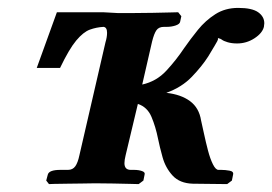

<svg xmlns="http://www.w3.org/2000/svg" viewBox="-20 -465 689 486"><path d="M298 -72Q295 -60 295 -52Q295 -35 311 -35H319Q331 -35 339.5 -32Q348 -29 346 -23L343 -8L331 1Q331 1 311.5 0.5Q292 0 266.5 -0.5Q241 -1 221 -1Q208 -1 188.5 -0.5Q169 0 149.5 0Q130 0 117 0.5Q104 1 104 1L97 -8L101 -23Q104 -35 133 -35H152Q164 -35 170.5 -44Q177 -53 181 -72L247 -358Q251 -371 251 -382Q251 -396 242 -397Q224 -396 207.5 -390Q191 -384 173 -362.5Q155 -341 132 -293H73L124 -434H241L277 -432H321Q341 -432 366.5 -432.5Q392 -433 411.5 -433.5Q431 -434 431 -434L439 -424L436 -410Q435 -404 424.5 -400.5Q414 -397 402 -397H395Q382 -397 376 -388.5Q370 -380 365 -360L340 -251Q376 -259 401 -286Q426 -313 446 -343Q462 -366 481 -389.5Q500 -413 525 -429Q550 -445 583 -445Q618 -445 633.5 -434Q649 -423 649 -406Q649 -404 648.5 -401.5Q648 -399 648 -397Q644 -381 624 -368Q604 -355 580 -355Q567 -355 556.5 -358Q546 -361 541 -365Q538 -367 535.5 -367.5Q533 -368 531 -369Q531 -369 531.5 -368.5Q532 -368 532 -367Q532 -363 523.5 -349.5Q515 -336 507 -322Q491 -297 465.5 -270.5Q440 -244 401 -230Q438 -226 461 -209Q484 -192 489 -160Q492 -147 496.5 -126Q501 -105 506.5 -84Q512 -63 519 -49Q526 -35 533 -35H540Q550 -35 561 -33Q572 -31 570 -23L567 -8L555 1L468 0Q435 -1 417 -20.5Q399 -40 391.5 -67Q384 -94 380 -114Q374 -144 363.5 -169Q353 -194 329 -202Z"/></svg>

Font: Libertinus Serif SemiBold
Style: Italic
Weight: 600
Italic angle: -11.5°
Designer: Philipp H. Poll, Khaled Hosny
Foundry: Caleb Maclennan
Version: Version 7.051;RELEASE